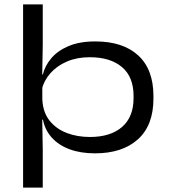

<svg xmlns="http://www.w3.org/2000/svg" viewBox="-20 -680 770 869"><path d="M410 14Q345 14 295.5 -4.2Q246 -22.5 215 -56.5Q184 -90.5 174.5 -138H144.5L171.5 -230Q174.5 -171 204.8 -133.5Q235 -96 282.5 -78Q330 -60 387 -60Q479.5 -60 532 -105Q584.5 -150 584.5 -236V-246Q584.5 -332 532 -376.5Q479.5 -421 385.5 -421Q328.5 -421 283 -401.5Q237.5 -382 208 -348.5Q178.5 -315 168.5 -273L145 -343H174Q183.5 -382.5 212.2 -416.5Q241 -450.5 290.5 -471.5Q340 -492.5 411.5 -492.5Q536.5 -492.5 605.5 -429.2Q674.5 -366 674.5 -245V-234Q674.5 -112.5 604 -49.2Q533.5 14 410 14ZM84.5 169V-660H173.5V-478.5L171 -335L171.5 -298V-173L171 -146.5L173.5 -1V169Z"/></svg>

Font: Anek Gujarati Expanded
Style: Regular
Weight: 400
Width: 7
Designer: Mrunmayee Ghaisas (Gujarati), Yesha Goshar (Latin)
Foundry: Ek Type
Version: Version 1.003